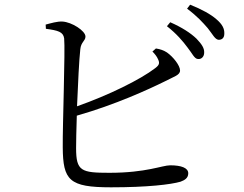

<svg xmlns="http://www.w3.org/2000/svg" viewBox="-20 -801 1040 820"><path d="M631 -581C640 -572 650 -560 655 -548C663 -531 660 -523 643 -510C579 -461 445 -395 309 -347C313 -443 318 -548 323 -591C326 -622 345 -626 345 -645C345 -669 287 -707 246 -709C224 -710 198 -702 175 -696L176 -678C228 -671 250 -665 254 -637C259 -590 247 -261 248 -172C249 -31 275 -1 454 -1C610 -1 710 -13 751 -25C770 -32 784 -41 784 -61C784 -84 754 -95 707 -95C673 -95 605 -63 447 -63C327 -63 305 -70 305 -168C305 -194 306 -247 308 -307C473 -354 614 -419 685 -454C723 -474 749 -480 749 -500C749 -521 720 -558 693 -577C679 -586 665 -591 646 -594ZM693 -689C734 -657 761 -625 781 -598C801 -573 810 -550 825 -549C840 -547 852 -559 852 -576C853 -595 842 -612 819 -636C794 -660 757 -684 707 -706ZM779 -764C823 -731 845 -706 867 -681C888 -655 898 -632 914 -631C929 -631 938 -640 938 -657C939 -678 930 -697 904 -719C880 -740 842 -761 792 -781Z"/></svg>

Font: Source Han Serif
Style: Regular
Weight: 400
Designer: Ryoko NISHIZUKA 西塚涼子 (kana & ideographs); Frank Grießhammer (Latin, Greek & Cyrillic); Wenlong ZHANG 张文龙 (bopomofo); San
Foundry: Adobe Systems Incorporated
Version: Version 1.001;PS 1.001;hotconv 16.6.54;makeotf.lib2.5.65590